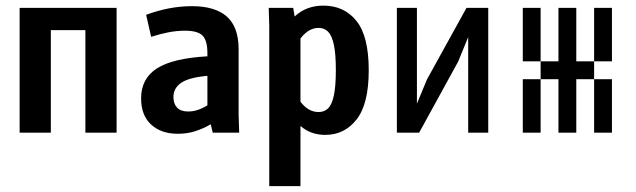

<svg xmlns="http://www.w3.org/2000/svg" viewBox="-20 -465 2228 673"><path d="M279.3 0V-359.4H158.2V0H48.8V-437.5H388.7V0Z M603.5 3.9Q544.9 3.9 509.8 -28.3Q474.6 -60.5 474.6 -120.1Q474.6 -189.5 529.8 -225.1Q585 -260.7 707 -267.6V-278.3Q707 -323.2 689.9 -340.3Q672.9 -357.4 628.9 -357.4Q599.6 -357.4 569.8 -351.6Q540 -345.7 509.8 -335.9L492.2 -413.1Q574.2 -443.4 652.3 -443.4Q734.4 -443.4 775.4 -406.7Q816.4 -370.1 816.4 -292V-62.5L818.4 0H725.6L718.8 -29.3Q691.4 -13.7 663.6 -4.9Q635.7 3.9 603.5 3.9ZM639.6 -74.2Q655.3 -74.2 671.4 -79.1Q687.5 -84 707 -95.7V-199.2Q642.6 -193.4 615.2 -174.8Q587.9 -156.2 587.9 -125Q587.9 -101.6 600.6 -87.9Q613.3 -74.2 639.6 -74.2Z M923.8 -374 921.9 -437.5H1007.8L1012.7 -407.2Q1035.2 -427.7 1060.1 -436.5Q1085 -445.3 1113.3 -445.3Q1186.5 -445.3 1229.5 -391.6Q1272.5 -337.9 1272.5 -218.8Q1272.5 -100.6 1230 -46.4Q1187.5 7.8 1120.1 7.8Q1095.7 7.8 1074.2 0.5Q1052.7 -6.8 1033.2 -23.4V187.5H923.8ZM1096.7 -72.3Q1117.2 -72.3 1130.4 -85.4Q1143.6 -98.6 1150.4 -130.9Q1157.2 -163.1 1157.2 -218.8Q1157.2 -275.4 1150.4 -307.6Q1143.6 -339.8 1130.4 -353.5Q1117.2 -367.2 1096.7 -367.2Q1061.5 -367.2 1033.2 -330.1V-108.4Q1060.5 -72.3 1096.7 -72.3Z M1371.1 -437.5H1441.4V-101.6L1476.6 -186.5L1615.2 -437.5H1691.4V0H1621.1V-335L1585.9 -249L1449.2 0H1371.1Z M2000 -437.5V-375H1937.5V-437.5ZM2000 -375V-312.5H1937.5V-375ZM2000 -312.5V-250H1937.5V-312.5ZM2000 -250V-187.5H1937.5V-250ZM2000 -187.5V-125H1937.5V-187.5ZM2000 -125V-62.5H1937.5V-125ZM2000 -62.5V0H1937.5V-62.5ZM2125 -62.5V0H2062.5V-62.5ZM2125 -125V-62.5H2062.5V-125ZM2125 -187.5V-125H2062.5V-187.5ZM1875 -187.5V-125H1812.5V-187.5ZM1875 -125V-62.5H1812.5V-125ZM1875 -62.5V0H1812.5V-62.5ZM2125 -437.5V-375H2062.5V-437.5ZM2125 -375V-312.5H2062.5V-375ZM1875 -375V-312.5H1812.5V-375ZM1875 -437.5V-375H1812.5V-437.5ZM1937.5 -250V-187.5H1875V-250ZM1875 -312.5V-250H1812.5V-312.5ZM2125 -312.5V-250H2062.5V-312.5ZM2062.5 -250V-187.5H2000V-250Z"/></svg>

Font: Sudo Variable
Style: Regular
Weight: 400
Monospace: yes
Designer: Jens Kutilek
Foundry: Jens Kutilek
Version: Version 0.040